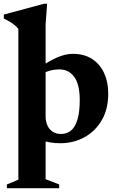

<svg xmlns="http://www.w3.org/2000/svg" viewBox="-36 -736 616 1004"><path d="M60 -584.5Q52.5 -594.5 42.2 -603.2Q32 -612 17.8 -620.8Q3.5 -629.5 -16 -639V-660L195 -716.5H210.5L202.5 -610V-127.5Q202.5 -101 212 -80Q221.5 -59 239.5 -47.2Q257.5 -35.5 283 -35.5Q314 -35.5 335.8 -53.8Q357.5 -72 369.2 -111.2Q381 -150.5 381 -213Q381 -294 352.5 -333.5Q324 -373 275 -373Q257.5 -373 240.2 -370Q223 -367 206.8 -360.5Q190.5 -354 176 -343L164.5 -380Q191 -397.5 215 -411.2Q239 -425 261 -434.8Q283 -444.5 303.8 -449.5Q324.5 -454.5 344 -454.5Q404.5 -454.5 445.8 -427.5Q487 -400.5 508.5 -353.8Q530 -307 530 -247Q530 -165 495.8 -106.8Q461.5 -48.5 404.5 -17.8Q347.5 13 278.5 13Q252.5 13 227.8 9Q203 5 177.2 -3.2Q151.5 -11.5 121 -25.5H202.5V201L273.5 228.5V248H0V228.5L60 203.5Z"/></svg>

Font: Newsreader 24pt
Style: Bold
Weight: 700
Designer: Hugues Gentile
Foundry: Production Type
Version: Version 1.003